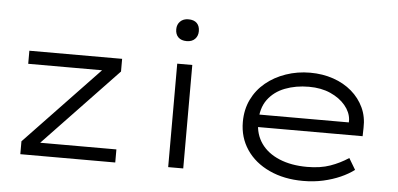

<svg xmlns="http://www.w3.org/2000/svg" viewBox="-51 -852 1998 965"><g transform="rotate(5 948.0 -369.5)"><path d="M80 0V-65L465 -469L483 -456H80V-522H548V-458L163 -54L147 -66H559V0Z M826 0V-522H902V0ZM863 -639Q836 -639 821 -653.5Q806 -668 806 -694Q806 -718 821.5 -733.5Q837 -749 863 -749Q891 -749 905.5 -734.5Q920 -720 920 -694Q920 -670 905 -654.5Q890 -639 863 -639Z M1507 10Q1411 10 1336.5 -24.5Q1262 -59 1221 -120Q1180 -181 1180 -259Q1180 -322 1204.5 -372.5Q1229 -423 1272.5 -459Q1316 -495 1374 -515Q1432 -535 1496 -535Q1559 -535 1613 -516.5Q1667 -498 1706.5 -464Q1746 -430 1767.5 -384Q1789 -338 1787 -282L1786 -240H1245L1234 -303H1729L1711 -293V-317Q1708 -355 1680 -388.5Q1652 -422 1605 -443Q1558 -464 1496 -464Q1430 -464 1375.5 -443Q1321 -422 1289 -378.5Q1257 -335 1257 -264Q1257 -203 1289 -157.5Q1321 -112 1381 -87Q1441 -62 1521 -62Q1588 -62 1637.5 -79.5Q1687 -97 1729 -125L1763 -68Q1734 -46 1694.5 -28.5Q1655 -11 1608 -0.5Q1561 10 1507 10Z"/></g></svg>

Font: Lexend Peta Light
Style: Regular
Weight: 300
Version: Version 1.007